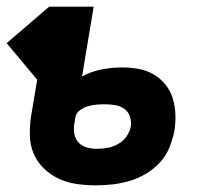

<svg xmlns="http://www.w3.org/2000/svg" viewBox="-32 -550 652 578"><path d="M257 8Q228 8 199.5 4Q171 0 146 -11.5Q121 -23 101 -42Q81 -61 70 -86Q59 -111 58 -139.5Q57 -168 61 -197L80 -310L-11 -419L-12 -420L116 -530H250L215 -320Q243 -335 274 -341Q305 -347 336 -347Q361 -347 385.5 -342.5Q410 -338 430.5 -326Q451 -314 466 -295.5Q481 -277 488 -254Q495 -231 496 -206Q497 -181 493 -156Q488 -131 478 -106Q468 -81 449.5 -61Q431 -41 407.5 -27Q384 -13 358.5 -5.5Q333 2 308 5Q283 8 257 8ZM259 -102Q276 -102 292 -105Q308 -108 323.5 -116.5Q339 -125 349 -139.5Q359 -154 362 -170Q364 -185 359 -199.5Q354 -214 342 -222.5Q330 -231 315 -233.5Q300 -236 284 -236Q271 -236 258.5 -235Q246 -234 233.5 -230.5Q221 -227 209 -218.5Q197 -210 195 -197L192 -179Q189 -164 191.5 -148.5Q194 -133 203.5 -122Q213 -111 228 -106.5Q243 -102 259 -102Z"/></svg>

Font: Iosevka Slab XBdEx
Style: Italic
Weight: 800
Width: 7
Italic angle: -9°
Monospace: yes
Designer: Belleve Invis
Foundry: Belleve Invis
Version: Version 11.1.1; ttfautohint (v1.8.3)